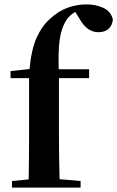

<svg xmlns="http://www.w3.org/2000/svg" viewBox="-20 -850 531 870"><path d="M108.9 0H34.2V-29.8L109.9 -37.1Q110.8 -86.4 111.3 -136Q111.8 -185.5 111.8 -234.9V-496.1H27.8V-527.8L113.8 -537.1Q122.1 -626.5 146.2 -679.7Q170.4 -732.9 207 -765.1Q245.1 -800.3 286.9 -815.2Q328.6 -830.1 372.1 -830.1Q414.1 -830.1 448 -814.5Q481.9 -798.8 491.2 -763.2Q490.2 -737.3 473.4 -720.7Q456.5 -704.1 425.8 -704.1Q400.4 -704.1 378.9 -719Q357.4 -733.9 337.9 -769L320.8 -795.9Q296.9 -782.2 282.2 -761.2Q257.8 -723.6 250.5 -670.4Q243.2 -617.2 246.1 -536.1H383.8V-496.1H247.1V-234.9Q247.1 -137.2 250 -38.1L345.2 -29.8V0Z"/></svg>

Font: Source Han Serif TW
Style: Bold
Weight: 700
Designer: Ryoko NISHIZUKA Ë•øÂ°öÊ∂ºÂ≠ê (kana & ideographs); Frank Grie√ühammer (Latin, Greek & Cyrillic); Wenlong ZHANG Âº†ÊñáÈæô 
Foundry: Adobe
Version: Version 2.003;hotconv 1.1.1;makeotfexe 2.6.0